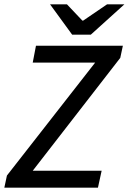

<svg xmlns="http://www.w3.org/2000/svg" viewBox="-22 -866 594 886"><path d="M-2 0 10 -56 417 -577H129L144 -655H545L533 -599L129 -78H447L430 0ZM311 -706 209 -846H287L358 -771H362L472 -846H552L397 -706Z"/></svg>

Font: Source Sans 3 ExtraLight Medium
Style: Italic
Weight: 500
Italic angle: -11°
Version: Version 3.052;hotconv 1.1.0;makeotfexe 2.6.0